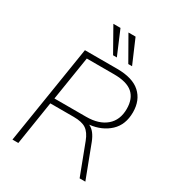

<svg xmlns="http://www.w3.org/2000/svg" viewBox="-217 -1063 1089 1191"><g transform="rotate(30 327.0 -467.5)"><path d="M58 0 170 -705H401Q512 -705 566.5 -655.5Q621 -606 621 -520Q621 -431 566 -379.5Q511 -328 424 -318Q446 -308 462.5 -286.5Q479 -265 491 -234L580 0H539L455 -221Q436 -271 406 -291.5Q376 -312 317 -312H149L100 0ZM156 -351H383Q474 -351 525.5 -395Q577 -439 577 -519Q577 -592 535 -629Q493 -666 401 -666H206ZM446 -765 349 -935H400L473 -765ZM337 -765 241 -935H292L364 -765Z"/></g></svg>

Font: Nunito Sans ExtraLight
Style: Italic
Weight: 200
Italic angle: -9°
Designer: Vernon Adams
Foundry: Vernon Adams
Version: Version 3.006; ttfautohint (v1.8.3)